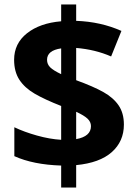

<svg xmlns="http://www.w3.org/2000/svg" viewBox="-20 -779 612 857"><path d="M44 -82V-211Q88 -190 145 -174Q202 -158 253 -155V-306Q179 -335 134.5 -361Q90 -387 66.5 -423Q43 -459 43 -512Q43 -585 100.5 -630.5Q158 -676 253 -684V-759H320V-686Q430 -682 522 -641L476 -527Q405 -558 320 -565V-421Q397 -393 441.5 -368Q486 -343 509.5 -308.5Q533 -274 533 -223Q533 -148 479 -100Q425 -52 320 -42V58H253V-40Q128 -44 44 -82ZM190 -512Q190 -492 204.5 -478Q219 -464 253 -448V-563Q190 -554 190 -512ZM386 -216Q386 -235 370.5 -249.5Q355 -264 320 -280V-158Q386 -170 386 -216Z"/></svg>

Font: Noto Sans Adlam Unjoined New
Style: Bold
Weight: 700
Designer: Mark Jamra, Neil Patel
Foundry: JamraPatel LLC
Version: Version 3.000